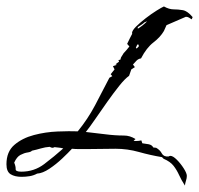

<svg xmlns="http://www.w3.org/2000/svg" viewBox="-30 -478 617 595"><path d="M543 97Q532 80 525 64.5Q518 49 508 36Q498 23 477 14L472 9Q436 3 400.5 -7Q365 -17 328 -17Q306 -17 283.5 -16.5Q261 -16 238 -16Q227 -16 215.5 -16Q204 -16 193 -17Q182 -5 163 13Q144 31 123 45Q102 59 85 60Q74 66 61.5 68Q49 70 37 70Q16 70 3 62Q-10 54 -10 31Q-10 -8 14.5 -29Q39 -50 75 -59.5Q111 -69 148.5 -70.5Q186 -72 211 -71Q242 -109 264.5 -151.5Q287 -194 309 -237L318 -242L313 -248L325 -263L320 -273L332 -277L328 -279L339 -287L337 -292L343 -293L345 -300L353 -313Q358 -318 362.5 -323.5Q367 -329 371 -334L364 -342Q368 -350 372 -358.5Q376 -367 380 -374L379 -375Q379 -383 391.5 -395.5Q404 -408 421.5 -421.5Q439 -435 455 -445Q471 -455 478 -458Q494 -449 508 -449Q522 -449 536.5 -446.5Q551 -444 567 -425L564 -418Q560 -421 555.5 -423.5Q551 -426 546 -426L486 -400L478 -382Q467 -363 445.5 -346.5Q424 -330 407 -297Q399 -296 393 -290Q387 -284 382 -278L388 -270L377 -263L370 -243Q357 -234 339.5 -212Q322 -190 302.5 -162.5Q283 -135 265.5 -109.5Q248 -84 236 -69Q265 -66 295.5 -62Q326 -58 354 -58Q373 -58 390 -47L384 -42Q386 -41 391 -41Q396 -41 400 -41.5Q404 -42 408 -43L411 -34Q420 -33 430.5 -31Q441 -29 445 -21L454 -20Q466 -13 471.5 -2.5Q477 8 492 7Q496 5 498 5Q506 5 518 17Q530 29 539.5 44Q549 59 549 67Q549 74 546.5 81.5Q544 89 543 97ZM397 -389Q412 -398 426 -412L418 -409Q414 -405 408.5 -401.5Q403 -398 397 -394ZM393 -328H394L400 -334V-337L398 -341L395 -339L391 -330ZM36 54Q76 54 107 30.5Q138 7 166 -18Q159 -20 152.5 -20.5Q146 -21 139 -22Q135 -20 133 -20Q129 -20 124 -23Q110 -22 96.5 -18Q83 -14 69 -11Q66 -7 55.5 -5.5Q45 -4 33.5 2Q22 8 14 26Q19 38 18.5 46Q18 54 36 54Z"/></svg>

Font: Kolker Brush
Style: Regular
Weight: 400
Designer: Robert E. Leuschke
Foundry: Robert E. Leuschke
Version: Version 1.010; ttfautohint (v1.8.3)